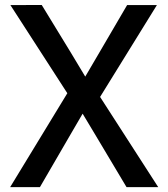

<svg xmlns="http://www.w3.org/2000/svg" viewBox="-20 -764 686 784"><path d="M21.5 0 254.9 -383.3 22.5 -743.2 150.4 -743.7 270 -547.9 328.1 -451.2 384.8 -547.9 499 -743.2H620.6L388.7 -368.2L626 0H496.6L367.2 -216.8L317.4 -299.8L269 -216.8L143.1 0Z"/></svg>

Font: HaufeMerriweatherSans
Style: Regular
Weight: 400
Designer: Eben Sorkin ( eben@eyebytes.com )
Foundry: Eben Sorkin
Version: Version 1.56